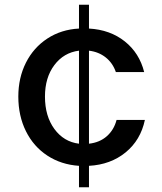

<svg xmlns="http://www.w3.org/2000/svg" viewBox="-20 -687 680 807"><path d="M589 -183Q571 -98 508 -46.5Q445 5 354 10V100H312V10Q237 5 179 -33Q121 -71 89 -135.5Q57 -200 57 -281Q57 -360 89 -423.5Q121 -487 179 -525Q237 -563 312 -567V-667H354V-567Q443 -562 504.5 -513Q566 -464 586 -384H467Q454 -422 424.5 -445.5Q395 -469 354 -474V-83Q399 -88 429 -114.5Q459 -141 470 -183ZM312 -83V-474Q248 -466 208.5 -413.5Q169 -361 169 -281Q169 -199 208.5 -145Q248 -91 312 -83Z"/></svg>

Font: Open Sauce One Medium
Style: Regular
Weight: 500
Designer: Alfredo Marco Pradil
Foundry: Creative Sauce Fz LLC
Version: Version 1.477